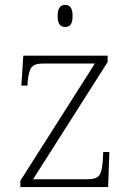

<svg xmlns="http://www.w3.org/2000/svg" viewBox="-20 -763 534 783"><path d="M246 -653C264 -653 276 -663 276 -698C276 -732 264 -743 246 -743C228 -743 215 -732 215 -698C215 -663 228 -653 246 -653ZM63 0H421L426 -143H401L399 -104C394 -51 387 -32 336 -32H115L419 -510V-536H75L67 -414H92L93 -433C100 -487 107 -504 159 -504H367L63 -26Z"/></svg>

Font: Noto Serif Devanagari ExtraLight
Style: Regular
Weight: 200
Designer: Universal Thirst, Indian Type Foundry and the Monotype Design Team
Foundry: Monotype Imaging Inc.
Version: Version 2.004